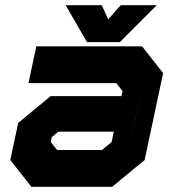

<svg xmlns="http://www.w3.org/2000/svg" viewBox="-20 -718 666 738"><path d="M100.5 0 19.5 -103 50 -245.5 174.5 -348.5H446.5L451 -368L427 -398.5H89.5L119.5 -540H526L607 -437L536 -103L411 0ZM152 -69 101 -132 121 -225 185 -278H503.5L473.5 -137L390.5 -69ZM152 -69H390.5L473.5 -137L530.5 -403L479 -467H166.5H479L530.5 -403L503.5 -278H185L121 -225L101 -132ZM199.5 -141.5H372L409 -172L417.5 -212H204.5L179 -191L175 -172ZM314.5 -556 232.5 -698H371L396 -644L444 -698H582.5L440.5 -556ZM356 -595H413L468 -653L413 -595H356L326 -653Z"/></svg>

Font: Tourney Black
Style: Italic
Weight: 900
Italic angle: -12°
Version: Version 1.015